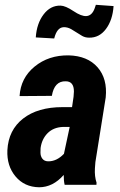

<svg xmlns="http://www.w3.org/2000/svg" viewBox="-20 -769 501 799"><path d="M452.6 -743.7Q448.7 -685.5 420.9 -648.4Q393.1 -611.3 350.6 -612.3Q334.5 -612.3 321.8 -619.6L275.9 -647.9Q259.8 -656.7 244.1 -655.8Q216.8 -654.3 205.6 -608.9L128.9 -613.3Q132.8 -671.4 161.4 -709Q189.9 -746.6 231.9 -745.6Q252.4 -745.1 285.6 -722.9Q318.8 -700.7 339.4 -702.1Q362.8 -703.6 374 -734.4L378.9 -749ZM249 0Q245.1 -16.6 245.1 -41Q200.2 10.3 142.6 10.3Q81.5 9.3 44.7 -34.7Q7.8 -78.6 10.7 -144Q15.1 -228 76.2 -275.6Q137.2 -323.2 240.2 -323.2H279.8L286.1 -366.2L287.6 -388.2Q287.6 -430.7 253.4 -430.7Q206.1 -432.1 195.8 -370.1L61.5 -369.1Q65.9 -444.3 124 -491.9Q182.1 -539.6 265.6 -538.6Q344.2 -536.6 386 -489Q427.7 -441.4 419.9 -363.3L377 -94.7L375 -68.8Q373 -34.7 381.8 -8.8L381.3 0ZM179.7 -97.7Q215.3 -96.7 246.1 -128.9L270 -240.7H240.7Q201.7 -238.8 177.7 -214.4Q153.8 -189.9 148.9 -152.8L148.4 -134.3Q148.4 -118.7 156.5 -108.4Q164.6 -98.1 179.7 -97.7Z"/></svg>

Font: TypoPRO Roboto
Style: Bold Italic
Weight: 700
Italic angle: -12°
Designer: Google
Version: Version 2.136; 2016